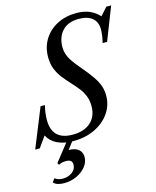

<svg xmlns="http://www.w3.org/2000/svg" viewBox="-193 -870 995 1222"><g transform="rotate(-15 304.0 -259.0)"><path d="M202 10.5Q139.5 10.5 96.5 -10.5Q53.5 -31.5 33 -71.5L-18 0H-48L56.5 -258H85Q78.5 -232 75.5 -208Q72.5 -184 72.5 -163Q72.5 -96.5 106.5 -63.2Q140.5 -30 208.5 -30Q284 -30 327 -68.8Q370 -107.5 370 -175.5Q370 -214.5 357.2 -244.5Q344.5 -274.5 324.2 -299.8Q304 -325 281 -349.5Q257 -375.5 234.8 -403.5Q212.5 -431.5 198 -466.2Q183.5 -501 183.5 -546.5Q183.5 -612.5 215 -663.2Q246.5 -714 302.2 -743Q358 -772 430 -772Q523.5 -772 579 -710.5L624.5 -761.5H656.5L571.5 -544H542Q547 -563 550.8 -588Q554.5 -613 554.5 -630.5Q554.5 -679.5 523.5 -705.8Q492.5 -732 433.5 -732Q363 -732 325.5 -691Q288 -650 288 -584.5Q288 -550.5 303.8 -517.5Q319.5 -484.5 363.5 -433.5Q408 -381.5 432.8 -345.2Q457.5 -309 467.5 -279.2Q477.5 -249.5 477.5 -216.5Q477.5 -152 441.5 -100.5Q405.5 -49 343.2 -19.2Q281 10.5 202 10.5ZM75.5 254Q50.5 254 32.5 247.8Q14.5 241.5 6 230.5L22.5 208Q34 216 46.5 220Q59 224 74.5 224Q111.5 224 137.2 204.5Q163 185 163 155Q163 137.5 153 129.2Q143 121 121 121Q107 121 94.8 124Q82.5 127 73.5 132.5L66 120L173.5 -16.5H213L157 57.5Q198.5 57.5 221 75.8Q243.5 94 243.5 126.5Q243.5 160 220.2 189.2Q197 218.5 158.8 236.2Q120.5 254 75.5 254Z"/></g></svg>

Font: Libre Caslon Text
Style: Italic
Weight: 400
Italic angle: -22.583°
Designer: Pablo Impallari, Rodrigo Fuenzalida, Katja Schimmel
Foundry: Pablo Impallari, Rodrigo Fuenzalida
Version: Version 2.000